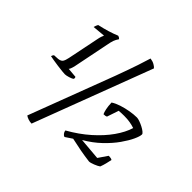

<svg xmlns="http://www.w3.org/2000/svg" viewBox="-205 -954 1249 1249"><g transform="rotate(45 419.5 -329.5)"><path d="M176 -286Q170 -286 149.5 -288Q129 -290 104 -293.5Q79 -297 58 -300.5Q37 -304 29 -306Q31 -313 33.5 -317Q36 -321 39 -324L75 -326Q99 -329 107 -342Q115 -355 120 -380L164 -596Q167 -613 171.5 -626Q176 -639 178 -642L177 -644L91 -636Q93 -644 96.5 -653Q100 -662 103 -666Q185 -684 244 -709Q259 -705 264 -696Q252 -679 246 -662.5Q240 -646 234 -613L184 -365Q181 -353 177 -342.5Q173 -332 169 -329L237 -323Q241 -316 239 -307Q231 -299 209 -292.5Q187 -286 176 -286ZM250 94Q234 94 218 88.5Q202 83 193 76L416 -513Q451 -608 470.5 -666.5Q490 -725 498 -753Q520 -750 536 -741Q552 -732 559 -723ZM463 4Q454 2 446 -8Q438 -18 437 -30Q517 -75 579 -130Q641 -185 681.5 -242.5Q722 -300 738 -353Q717 -360 694 -364Q671 -368 641 -368Q629 -368 617 -367.5Q605 -367 592 -366L565 -286Q558 -280 538 -280Q532 -292 527 -315Q522 -338 521 -371Q544 -386 576.5 -396.5Q609 -407 643.5 -413Q678 -419 707 -419Q717 -419 734 -413Q751 -407 767.5 -398.5Q784 -390 796 -380.5Q808 -371 808 -364Q808 -347 792 -312Q776 -277 745 -233Q714 -189 667 -144Q620 -99 558 -63L710 -50L753 -113Q778 -113 785 -106Q781 -87 776 -66.5Q771 -46 763 -25Q751 -16 726 -6Q701 4 688 4Q641 -2 600.5 -9.5Q560 -17 511 -28Z"/></g></svg>

Font: Texturina Light
Style: Italic
Weight: 300
Italic angle: -11°
Designer: Guillermo Torres Carreño
Foundry: Omnibus-Type
Version: Version 1.002; ttfautohint (v1.8.3)